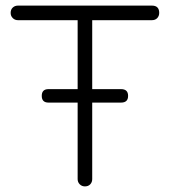

<svg xmlns="http://www.w3.org/2000/svg" viewBox="-20 -664 607 685"><path d="M309 -25Q309 -14 302 -6.5Q295 1 283 1Q272 1 264.5 -6.5Q257 -14 257 -25V-298H153Q129 -298 129 -322Q129 -346 153 -346H257V-592H44Q33 -592 25.5 -599.5Q18 -607 18 -618Q18 -630 25.5 -637Q33 -644 44 -644H522Q548 -644 548 -618Q548 -607 541 -599.5Q534 -592 522 -592H309V-346H412Q437 -346 437 -322Q437 -298 412 -298H309Z"/></svg>

Font: Jura
Style: Regular
Weight: 400
Designer: Daniel Johnson, Alexei Vanyashin
Foundry: Daniel Johnson
Version: Version 5.103